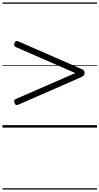

<svg xmlns="http://www.w3.org/2000/svg" viewBox="-20 -1030 803 1550"><path d="M130 -186Q117 -180 109.5 -182.5Q102 -185 98 -198Q93 -210 95 -218Q97 -226 108 -231L588 -440L108 -650Q97 -655 94.5 -663Q92 -671 98 -683Q102 -696 109.5 -698.5Q117 -701 130 -695L631 -476Q648 -469 655.5 -462Q663 -455 663 -440Q663 -427 655.5 -420Q648 -413 631 -405ZM0 490H763V500H0ZM0 -20H763V0H0ZM0 -505H763V-500H0ZM0 -1010H763V-1000H0Z"/></svg>

Font: Playwrite ES Guides
Style: Regular
Weight: 400
Designer: Veronika Burian, José Scaglione
Foundry: TypeTogether
Version: Version 1.003